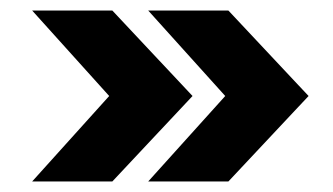

<svg xmlns="http://www.w3.org/2000/svg" viewBox="-20 -435 631 364"><path d="M193 -91H41L187 -253L41 -415H193L345 -253ZM565 -253 413 -91H261L407 -253L261 -415H413Z"/></svg>

Font: Hind Madurai
Style: Bold
Weight: 700
Designer: Jyotish Sonowal
Foundry: Indian Type Foundry
Version: Version 0.702;PS 1.0;hotconv 1.0.81;makeotf.lib2.5.63406